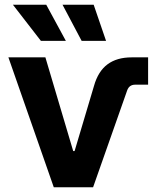

<svg xmlns="http://www.w3.org/2000/svg" viewBox="-20 -787 658 807"><path d="M206 0 15.3 -545.9H170.8L287.7 -152H293.5L375.2 -426.3Q392.5 -487.3 431.8 -516.6Q471.2 -545.9 533.2 -545.9H602.5V-431.1H548.4Q523.3 -431.1 514.7 -407.5L371.3 0ZM323.2 -615.1 242.8 -767.1H373.7L425.8 -615.1ZM152 -615.1 34.3 -767.1H174.4L256.9 -615.1Z"/></svg>

Font: Inter Variable LoSnoCo
Style: Regular
Weight: 400
Designer: Rasmus Andersson
Foundry: rsms
Version: Version 4.000;git-a52131595; featfreeze: case,dlig,ss01,ss02